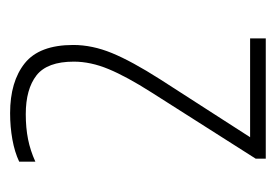

<svg xmlns="http://www.w3.org/2000/svg" viewBox="-103 -751 546 380"><g transform="rotate(-90 170.0 -561.0)"><path d="M46 -308V-328L177 -534Q208.5 -583.5 223.2 -619Q238 -654.5 238 -688Q238 -740.5 210.8 -761.8Q183.5 -783 134 -783Q107 -783 84.5 -778.5Q62 -774 40 -764V-796Q59 -805 84 -809.5Q109 -814 136 -814Q198.5 -814 234.8 -785Q271 -756 271 -689Q271 -651.5 255 -612.5Q239 -573.5 203 -517L82 -329L75 -339H284V-308Z"/></g></svg>

Font: Encode Sans Condensed Thin
Style: Regular
Weight: 100
Width: 3
Designer: Multiple Designers
Foundry: Impallari Type
Version: Version 3.002